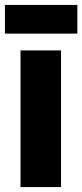

<svg xmlns="http://www.w3.org/2000/svg" viewBox="-35 -757 333 777"><path d="M-15 -737V-621H278V-737ZM212 -553H48V0H212Z"/></svg>

Font: Noto Sans Display Condensed Black
Style: Regular
Weight: 900
Width: 3
Designer: Monotype Design team
Foundry: Monotype Imaging Inc.
Version: 1.000